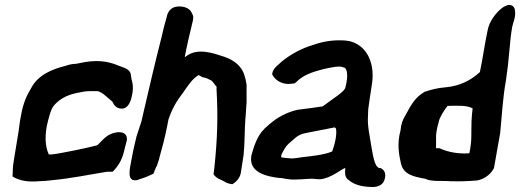

<svg xmlns="http://www.w3.org/2000/svg" viewBox="-20 -728 2078 767"><path d="M60 -246 54 -202 36 -92C33 -76 31 -60 31 -41L30 -23C49 -11 79 -2 111 -3H119L135 -4C150 -4 169 -6 187 -8C270 -16 333 -30 408 -42H430C450 -62 466 -86 474 -118L487 -169V-171C489 -212 431 -203 406 -183L396 -175L370 -149C369 -149 369 -149 366 -147C335 -139 310 -134 282 -128C254 -123 211 -113 185 -111H175C160 -143 157 -190 172 -246C179 -273 185 -292 192 -302C210 -326 241 -348 289 -357C308 -361 321 -364 342 -364H368C379 -363 392 -354 402 -345C410 -338 420 -330 429 -322C434 -310 444 -294 467 -294C490 -294 501 -320 505 -337C512 -362 513 -387 506 -409C505 -418 502 -428 502 -434C496 -454 470 -459 453 -466C430 -476 402 -484 364 -484C333 -484 309 -478 283 -473C270 -473 256 -470 242 -465C190 -452 133 -430 105 -377C86 -346 72 -314 64 -267Z M505 -89C499 -56 485 -4 523 -8C528 -8 533 -10 537 -12C561 -19 578 -27 593 -34C597 -44 602 -59 608 -68V-70C609 -73 615 -88 617 -99C631 -149 636 -167 648 -225L653 -251C668 -294 685 -324 710 -356C731 -386 747 -412 773 -428C779 -426 785 -421 790 -419H792C804 -417 811 -413 823 -407C830 -403 833 -396 842 -385L845 -382C845 -381 846 -379 845 -375V-372C851 -263 849 -177 836 -55L833 -32L836 -28C846 -14 869 -8 876 -3C886 4 896 6 908 8C925 -2 938 -17 942 -37L946 -63L953 -108C958 -153 957 -215 960 -248V-250C960 -253 960 -256 961 -259V-260L965 -319V-377C967 -396 957 -426 953 -437C938 -473 903 -494 864 -505C836 -514 771 -538 726 -505C722 -502 723 -503 718 -499C725 -540 737 -589 751 -648V-649C753 -659 752 -667 747 -674C738 -700 705 -705 683 -701C666 -698 652 -685 647 -665L646 -660C639 -637 632 -610 625 -578C600 -481 576 -377 553 -278L545 -243C538 -222 531 -201 525 -182V-181C515 -142 509 -111 505 -89Z M984 -105C973 -40 1043 -23 1096 -17H1098C1115 -17 1126 -9 1166 -11C1191 -11 1220 -16 1239 -13C1247 -12 1253 -12 1259 -12H1260C1303 -16 1346 -54 1359 -57V-56C1361 -49 1351 -22 1374 -8C1390 5 1411 15 1447 18H1448C1450 18 1455 19 1464 19C1480 20 1511 16 1517 -14C1522 -32 1518 -47 1502 -56L1494 -57C1475 -65 1470 -108 1463 -146C1458 -181 1447 -224 1450 -265L1451 -291C1453 -311 1459 -345 1462 -367L1465 -387C1478 -461 1455 -526 1404 -553C1384 -564 1366 -567 1337 -567C1290 -567 1256 -558 1211 -542C1172 -528 1125 -502 1091 -469C1085 -464 1071 -452 1068 -436L1067 -432L1069 -428C1082 -404 1111 -390 1140 -393L1157 -395C1163 -399 1171 -407 1173 -409C1195 -427 1221 -439 1272 -452C1305 -459 1338 -467 1354 -458H1355C1367 -455 1372 -424 1360 -380V-379C1356 -361 1314 -337 1269 -303C1237 -298 1205 -294 1173 -290H1171C1129 -281 1088 -260 1057 -232H1056C1050 -225 1043 -220 1036 -214V-213C1009 -188 994 -144 984 -106ZM1103 -100 1104 -109C1105 -113 1110 -122 1117 -134C1127 -151 1136 -156 1156 -174C1169 -186 1183 -193 1199 -196C1239 -204 1279 -212 1316 -219C1317 -219 1319 -218 1322 -215C1327 -193 1318 -152 1307 -123C1274 -109 1229 -105 1187 -100C1169 -97 1155 -95 1146 -95C1133 -96 1112 -97 1103 -100Z M1580 -207C1566 -157 1573 -113 1581 -78C1590 -30 1634 -22 1678 -14C1704 -1 1747 -7 1779 -4H1780C1816 -3 1849 -4 1884 -7H1886C1913 -12 1939 -30 1951 -53L1953 -55L1978 -196C1985 -265 1988 -334 2001 -406L2009 -466L2016 -537C2018 -563 2021 -591 2026 -620C2029 -637 2042 -662 2037 -687C2036 -702 2022 -712 2006 -707C2000 -705 1995 -702 1988 -698C1962 -679 1934 -642 1928 -607C1916 -552 1909 -495 1897 -440C1862 -408 1818 -384 1758 -379C1730 -377 1702 -370 1679 -362H1677L1676 -361C1639 -340 1621 -308 1599 -266C1589 -251 1582 -232 1580 -207ZM1733 -242V-243C1737 -261 1755 -289 1768 -305C1804 -306 1847 -308 1868 -295C1858 -214 1868 -187 1858 -132L1855 -116C1853 -115 1845 -115 1832 -115C1796 -115 1757 -125 1736 -136H1721L1722 -139V-174C1721 -190 1724 -212 1733 -242Z"/></svg>

Font: Vapor
Style: ExBdObl
Weight: 800
Foundry: Cannot Into Space Fonts
Version: Version 0.179